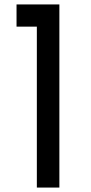

<svg xmlns="http://www.w3.org/2000/svg" viewBox="-20 -845 410 865"><path d="M146 0H247.5V-825H54.5V-725H146Z"/></svg>

Font: Spartan Medium
Style: Regular
Weight: 500
Designer: Matt Bailey, Mirko Velimirovic
Foundry: Matt Bailey
Version: Version 1.003; ttfautohint (v1.8.3)